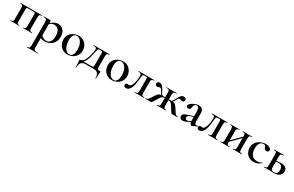

<svg xmlns="http://www.w3.org/2000/svg" viewBox="200 -1858 5508 3592"><g transform="rotate(30 2954.0 -62.0)"><path d="M497 -12Q499 -12 499 -6Q499 0 497 0Q476 0 451.5 -1Q427 -2 401 -2Q376 -2 352 -1Q328 0 309 0Q307 0 307 -6Q307 -12 309 -12Q341 -12 350 -25Q359 -38 359 -81V-305Q359 -336 357.5 -348Q356 -360 348.5 -363Q341 -366 323 -366H208Q189 -366 181.5 -363Q174 -360 172 -347Q170 -334 170 -303V-81Q170 -38 178.5 -25Q187 -12 219 -12Q222 -12 222 -6Q222 0 219 0Q201 0 178 -1Q155 -2 132 -2Q104 -2 78.5 -1Q53 0 32 0Q29 0 29 -6Q29 -12 32 -12Q69 -12 79.5 -25Q90 -38 90 -81V-305Q90 -349 79.5 -361.5Q69 -374 33 -374Q30 -374 30 -380Q30 -386 33 -386H497Q499 -386 499 -380Q499 -374 497 -374Q460 -374 449.5 -360Q439 -346 439 -303V-81Q439 -38 449.5 -25Q460 -12 497 -12Z M546 275Q543 275 543 269Q543 263 546 263Q585 263 596.5 250Q608 237 608 194V-305Q608 -348 592 -361Q576 -374 536 -374Q534 -374 534 -380Q534 -386 536 -386Q554 -386 578.5 -386Q603 -386 626.5 -386Q650 -386 667 -386Q681 -386 684.5 -380.5Q688 -375 688 -362V194Q688 222 695 237Q702 252 722 257.5Q742 263 781 263Q784 263 784 269Q784 275 781 275Q754 275 719.5 274Q685 273 647 273Q619 273 592.5 274Q566 275 546 275ZM781 13Q742 13 714 6Q686 -1 649 -18L677 -79Q701 -49 729 -30Q757 -11 804 -11Q853 -11 882.5 -53.5Q912 -96 912 -184Q912 -266 874.5 -307.5Q837 -349 785 -349Q746 -349 717 -328Q688 -307 660 -277L650 -287Q701 -346 747.5 -372.5Q794 -399 843 -399Q885 -399 920.5 -377.5Q956 -356 978 -315Q1000 -274 1000 -215Q1000 -152 979.5 -108.5Q959 -65 926 -38Q893 -11 855 1Q817 13 781 13Z M1269 13Q1207 13 1162 -16Q1117 -45 1092 -93.5Q1067 -142 1067 -198Q1067 -250 1087 -288Q1107 -326 1139.5 -350.5Q1172 -375 1210.5 -387Q1249 -399 1286 -399Q1349 -399 1394 -369Q1439 -339 1462.5 -292Q1486 -245 1486 -192Q1486 -130 1456 -84Q1426 -38 1377 -12.5Q1328 13 1269 13ZM1299 -7Q1343 -7 1367 -45.5Q1391 -84 1391 -160Q1391 -229 1371.5 -278Q1352 -327 1321 -353Q1290 -379 1253 -379Q1209 -379 1185 -342.5Q1161 -306 1161 -233Q1161 -167 1179 -116Q1197 -65 1228.5 -36Q1260 -7 1299 -7Z M1526 137Q1526 89 1524 63.5Q1522 38 1519.5 22Q1517 6 1517 -11Q1517 -19 1521 -21.5Q1525 -24 1531 -24Q1584 -24 1617.5 -90Q1651 -156 1675 -279Q1684 -321 1680 -342Q1676 -363 1658.5 -370Q1641 -377 1610 -377Q1608 -377 1608 -382.5Q1608 -388 1610 -388Q1626 -388 1646.5 -387.5Q1667 -387 1687 -387Q1707 -387 1722.5 -386.5Q1738 -386 1745 -386H1956Q1958 -386 1958 -380Q1958 -374 1956 -374Q1930 -374 1917 -368Q1904 -362 1900 -347Q1896 -332 1896 -303V-81Q1896 -52 1899 -40Q1902 -28 1915.5 -25Q1929 -22 1959 -22Q1967 -22 1968.5 -20.5Q1970 -19 1970 -11Q1970 4 1968 21.5Q1966 39 1963.5 66.5Q1961 94 1961 137Q1961 141 1955.5 141Q1950 141 1950 137Q1950 69 1922.5 34Q1895 -1 1838 -1H1653Q1597 -1 1567.5 34Q1538 69 1538 137Q1538 141 1532 141Q1526 141 1526 137ZM1562 -3 1576 -25H1720Q1765 -25 1784.5 -26.5Q1804 -28 1809.5 -40Q1815 -52 1815 -81V-305Q1815 -337 1813.5 -349.5Q1812 -362 1803 -364.5Q1794 -367 1771 -367H1751Q1738 -367 1729.5 -363.5Q1721 -360 1715.5 -346Q1710 -332 1703 -299Q1690 -231 1676.5 -181Q1663 -131 1647.5 -96Q1632 -61 1611 -38.5Q1590 -16 1562 -3Z M2228 13Q2166 13 2121 -16Q2076 -45 2051 -93.5Q2026 -142 2026 -198Q2026 -250 2046 -288Q2066 -326 2098.5 -350.5Q2131 -375 2169.5 -387Q2208 -399 2245 -399Q2308 -399 2353 -369Q2398 -339 2421.5 -292Q2445 -245 2445 -192Q2445 -130 2415 -84Q2385 -38 2336 -12.5Q2287 13 2228 13ZM2258 -7Q2302 -7 2326 -45.5Q2350 -84 2350 -160Q2350 -229 2330.5 -278Q2311 -327 2280 -353Q2249 -379 2212 -379Q2168 -379 2144 -342.5Q2120 -306 2120 -233Q2120 -167 2138 -116Q2156 -65 2187.5 -36Q2219 -7 2258 -7Z M2534 9Q2484 9 2484 -33Q2484 -55 2497 -64Q2510 -73 2525 -73Q2534 -73 2541 -70.5Q2548 -68 2556 -68Q2580 -68 2598 -93Q2616 -118 2627.5 -156.5Q2639 -195 2645 -238Q2651 -281 2651 -317Q2651 -352 2635.5 -363.5Q2620 -375 2582 -376Q2579 -376 2579 -381.5Q2579 -387 2582 -387Q2590 -387 2613 -387Q2636 -387 2663 -387Q2690 -387 2712.5 -386.5Q2735 -386 2743 -386H2919Q2921 -386 2921 -380Q2921 -374 2919 -374Q2895 -374 2882.5 -368.5Q2870 -363 2865.5 -348Q2861 -333 2861 -303V-81Q2861 -51 2865.5 -36.5Q2870 -22 2882 -17.5Q2894 -13 2919 -12Q2921 -12 2921 -6Q2921 0 2919 0Q2898 0 2873.5 -1Q2849 -2 2823 -2Q2795 -2 2769 -1Q2743 0 2723 0Q2720 0 2720 -6Q2720 -12 2723 -12Q2748 -13 2760 -17.5Q2772 -22 2776.5 -36.5Q2781 -51 2781 -81V-305Q2781 -336 2779.5 -348.5Q2778 -361 2770.5 -364Q2763 -367 2745 -367H2735Q2709 -367 2697.5 -363Q2686 -359 2683 -346Q2680 -333 2676 -307Q2673 -277 2669 -235.5Q2665 -194 2656.5 -151.5Q2648 -109 2633.5 -73Q2619 -37 2595 -14Q2571 9 2534 9Z M3198 0Q3195 0 3195 -6Q3195 -12 3198 -12Q3235 -12 3245.5 -25Q3256 -38 3256 -81V-304Q3256 -333 3251.5 -348Q3247 -363 3232.5 -368.5Q3218 -374 3187 -374Q3185 -374 3185 -380Q3185 -386 3187 -386Q3216 -386 3243 -385Q3270 -384 3297 -384Q3324 -384 3350.5 -385Q3377 -386 3406 -386Q3408 -386 3408 -380Q3408 -374 3406 -374Q3376 -374 3361 -368.5Q3346 -363 3341.5 -348Q3337 -333 3337 -304V-81Q3337 -38 3347.5 -25Q3358 -12 3394 -12Q3397 -12 3397 -6Q3397 0 3394 0Q3374 0 3349 -1Q3324 -2 3297 -2Q3270 -2 3244.5 -1Q3219 0 3198 0ZM2950 0Q2947 0 2947 -6Q2947 -12 2950 -12Q2978 -12 2994 -24Q3010 -36 3024 -59.5Q3038 -83 3059 -116Q3085 -156 3102.5 -176Q3120 -196 3143 -203.5Q3166 -211 3207 -211Q3214 -211 3229.5 -210.5Q3245 -210 3263 -209Q3281 -208 3294 -207L3293 -189Q3270 -192 3253 -192Q3230 -192 3213.5 -184.5Q3197 -177 3181.5 -156.5Q3166 -136 3142 -96Q3121 -60 3108.5 -40.5Q3096 -21 3089 -12.5Q3082 -4 3077 -2Q3072 0 3066 0ZM3207 -192Q3189 -192 3173.5 -208.5Q3158 -225 3141 -256Q3130 -277 3120.5 -291.5Q3111 -306 3102.5 -313Q3094 -320 3083 -320Q3072 -320 3064.5 -316.5Q3057 -313 3049.5 -309Q3042 -305 3029 -305Q3006 -305 2994 -318.5Q2982 -332 2982 -351Q2982 -370 2994.5 -383Q3007 -396 3036 -396Q3059 -396 3077.5 -384Q3096 -372 3116 -343.5Q3136 -315 3160 -263Q3165 -253 3172.5 -241Q3180 -229 3188.5 -220Q3197 -211 3207 -211ZM3528 0Q3521 0 3516 -2Q3511 -4 3504.5 -12.5Q3498 -21 3485 -40.5Q3472 -60 3451 -96Q3427 -136 3411 -156.5Q3395 -177 3379.5 -184.5Q3364 -192 3340 -192Q3323 -192 3301 -189L3300 -207Q3313 -208 3331 -209Q3349 -210 3364.5 -210.5Q3380 -211 3386 -211Q3427 -211 3450 -203.5Q3473 -196 3490.5 -176Q3508 -156 3534 -116Q3556 -83 3569.5 -59.5Q3583 -36 3599 -24Q3615 -12 3643 -12Q3646 -12 3646 -6Q3646 0 3643 0ZM3386 -192V-211Q3396 -211 3405 -220Q3414 -229 3421 -241Q3428 -253 3433 -263Q3458 -315 3477.5 -343.5Q3497 -372 3516 -384Q3535 -396 3557 -396Q3586 -396 3598.5 -383Q3611 -370 3611 -351Q3611 -332 3599.5 -318.5Q3588 -305 3564 -305Q3551 -305 3543.5 -309Q3536 -313 3528.5 -316.5Q3521 -320 3510 -320Q3501 -320 3491 -313Q3481 -306 3472 -291.5Q3463 -277 3452 -256Q3437 -225 3420.5 -208.5Q3404 -192 3386 -192Z M3960 6Q3956 8 3951 8Q3935 8 3919 -15Q3903 -38 3903 -82V-255Q3903 -297 3896.5 -323Q3890 -349 3878 -361Q3866 -373 3847 -373Q3829 -373 3815.5 -363.5Q3802 -354 3794.5 -337Q3787 -320 3785 -294Q3783 -270 3770.5 -257Q3758 -244 3734 -244Q3712 -244 3701.5 -254Q3691 -264 3691 -281Q3691 -302 3711 -322Q3731 -342 3761 -358.5Q3791 -375 3824 -385Q3857 -395 3884 -395Q3926 -395 3955 -368.5Q3984 -342 3984 -285V-108Q3984 -77 3994 -61Q4004 -45 4023 -45Q4039 -45 4059 -54Q4064 -56 4066 -50.5Q4068 -45 4063 -43ZM3755 7Q3724 7 3706 -10Q3688 -27 3688 -55Q3688 -88 3713.5 -104Q3739 -120 3794 -138L3913 -178L3916 -164L3831 -133Q3806 -123 3795 -111.5Q3784 -100 3784 -83Q3784 -62 3796 -50Q3808 -38 3826 -38Q3835 -38 3847.5 -41Q3860 -44 3874 -51L3939 -85L3941 -70L3854 -23Q3828 -9 3802.5 -1Q3777 7 3755 7Z M4118 9Q4068 9 4068 -33Q4068 -55 4081 -64Q4094 -73 4109 -73Q4118 -73 4125 -70.5Q4132 -68 4140 -68Q4164 -68 4182 -93Q4200 -118 4211.5 -156.5Q4223 -195 4229 -238Q4235 -281 4235 -317Q4235 -352 4219.5 -363.5Q4204 -375 4166 -376Q4163 -376 4163 -381.5Q4163 -387 4166 -387Q4174 -387 4197 -387Q4220 -387 4247 -387Q4274 -387 4296.5 -386.5Q4319 -386 4327 -386H4503Q4505 -386 4505 -380Q4505 -374 4503 -374Q4479 -374 4466.5 -368.5Q4454 -363 4449.5 -348Q4445 -333 4445 -303V-81Q4445 -51 4449.5 -36.5Q4454 -22 4466 -17.5Q4478 -13 4503 -12Q4505 -12 4505 -6Q4505 0 4503 0Q4482 0 4457.5 -1Q4433 -2 4407 -2Q4379 -2 4353 -1Q4327 0 4307 0Q4304 0 4304 -6Q4304 -12 4307 -12Q4332 -13 4344 -17.5Q4356 -22 4360.5 -36.5Q4365 -51 4365 -81V-305Q4365 -336 4363.5 -348.5Q4362 -361 4354.5 -364Q4347 -367 4329 -367H4319Q4293 -367 4281.5 -363Q4270 -359 4267 -346Q4264 -333 4260 -307Q4257 -277 4253 -235.5Q4249 -194 4240.5 -151.5Q4232 -109 4217.5 -73Q4203 -37 4179 -14Q4155 9 4118 9Z M4662 -40 4646 -57 4917 -328 4933 -312ZM4624 -81V-305Q4624 -349 4613.5 -361.5Q4603 -374 4567 -374Q4564 -374 4564 -380Q4564 -386 4567 -386Q4587 -386 4612.5 -385Q4638 -384 4666 -384Q4692 -384 4717 -385Q4742 -386 4762 -386Q4764 -386 4764 -380Q4764 -374 4762 -374Q4725 -374 4714.5 -360Q4704 -346 4704 -303V-81Q4704 -38 4714.5 -25Q4725 -12 4762 -12Q4764 -12 4764 -6Q4764 0 4762 0Q4741 0 4716.5 -1Q4692 -2 4666 -2Q4638 -2 4612.5 -1Q4587 0 4566 0Q4563 0 4563 -6Q4563 -12 4566 -12Q4603 -12 4613.5 -25Q4624 -38 4624 -81ZM4893 -81V-305Q4893 -349 4882.5 -361.5Q4872 -374 4836 -374Q4833 -374 4833 -380Q4833 -386 4836 -386Q4856 -386 4881.5 -385Q4907 -384 4935 -384Q4961 -384 4986 -385Q5011 -386 5031 -386Q5033 -386 5033 -380Q5033 -374 5031 -374Q4994 -374 4983.5 -360Q4973 -346 4973 -303V-81Q4973 -38 4983.5 -25Q4994 -12 5031 -12Q5033 -12 5033 -6Q5033 0 5031 0Q5010 0 4985.5 -1Q4961 -2 4935 -2Q4907 -2 4881 -1Q4855 0 4835 0Q4832 0 4832 -6Q4832 -12 4835 -12Q4872 -12 4882.5 -25Q4893 -38 4893 -81Z M5295 12Q5226 12 5182 -17.5Q5138 -47 5116.5 -93Q5095 -139 5095 -186Q5095 -236 5115.5 -275Q5136 -314 5170 -340.5Q5204 -367 5244.5 -381Q5285 -395 5325 -395Q5354 -395 5382 -387Q5410 -379 5428.5 -363Q5447 -347 5447 -325Q5447 -309 5435 -296.5Q5423 -284 5399 -284Q5377 -284 5364.5 -295.5Q5352 -307 5344 -328Q5336 -350 5325 -362Q5314 -374 5288 -374Q5240 -374 5213 -330.5Q5186 -287 5186 -218Q5186 -167 5201.5 -125Q5217 -83 5252 -57.5Q5287 -32 5345 -32Q5374 -32 5396.5 -39Q5419 -46 5443 -61Q5445 -63 5448.5 -59Q5452 -55 5450 -53Q5415 -21 5378.5 -4.5Q5342 12 5295 12Z M5652 -303V-81Q5652 -46 5665 -29.5Q5678 -13 5717 -13Q5760 -13 5780 -35Q5800 -57 5800 -102Q5800 -149 5778.5 -178.5Q5757 -208 5705 -208Q5687 -208 5666.5 -203.5Q5646 -199 5623 -188L5617 -205Q5649 -219 5681 -223.5Q5713 -228 5741 -228Q5887 -228 5887 -124Q5887 -67 5845 -32.5Q5803 2 5737 2Q5723 2 5701 1Q5679 0 5655.5 -1Q5632 -2 5614 -2Q5587 -2 5561 -1Q5535 0 5514 0Q5511 0 5511 -6Q5511 -12 5514 -12Q5551 -12 5561.5 -25Q5572 -38 5572 -81V-305Q5572 -349 5561.5 -361.5Q5551 -374 5515 -374Q5512 -374 5512 -380Q5512 -386 5515 -386Q5535 -386 5561 -385Q5587 -384 5614 -384Q5643 -384 5671 -385Q5699 -386 5721 -386Q5724 -386 5724 -380Q5724 -374 5721 -374Q5677 -374 5664.5 -360Q5652 -346 5652 -303Z"/></g></svg>

Font: Cormorant SemiBold
Style: Regular
Weight: 600
Designer: Christian Thalmann (Catharsis Fonts)
Foundry: Catharsis Fonts
Version: Version 4.000